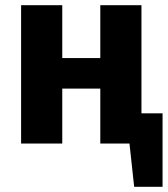

<svg xmlns="http://www.w3.org/2000/svg" viewBox="-20 -551 644 737"><path d="M523 -116H604V166H495L477 0H365V-211H219V0H61V-531H219V-328H365V-531H523Z"/></svg>

Font: Fira Sans BGR
Style: Bold
Weight: 700
Designer: bBox Type GmbH & Carrois Corporate GbR & Edenspiekermann AG
Foundry: bBox Type GmbH & Carrois Corporate GbR & Edenspiekermann AG
Version: Version 4.301